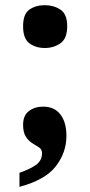

<svg xmlns="http://www.w3.org/2000/svg" viewBox="-20 -566 347 740"><path d="M55 100Q98 85 120 68.5Q142 52 142 24.3Q142 10 131 2.5Q120 -5 105.5 -13.5Q91 -22 80 -38.5Q69 -55 69 -85Q69 -121.1 91.5 -138Q114 -155 146.4 -155Q189.4 -155 212.7 -125Q236 -95 236 -42Q236 22 195 75Q154 128 55 154ZM153 -381Q117.6 -381 93.3 -399.1Q69 -417.2 69 -464.6Q69 -512 93.3 -529Q117.6 -546 153 -546Q186.7 -546 212.8 -529Q239 -512 239 -464.6Q239 -417.2 212.8 -399.1Q186.7 -381 153 -381Z"/></svg>

Font: Noto Serif Hentaigana EL
Style: Regular
Weight: 400
Designer: Kazuhiro Yamada
Foundry: nipponia
Version: Version 1.000